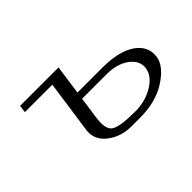

<svg xmlns="http://www.w3.org/2000/svg" viewBox="-77 -764 1029 1029"><g transform="rotate(-45 437.5 -250.0)"><path d="M374 -292 356.4 -167Q344.7 -85.9 378.4 -64Q412.1 -42 526.4 -42Q604.5 -42 664.6 -78.6Q724.6 -115.2 731.4 -167Q738.3 -218.8 688.5 -255.4Q638.7 -292 561.5 -292ZM314.5 -458H106.4L112.3 -500H403.3L379.9 -333H567.4Q694.3 -333 760.3 -287.1Q826.2 -241.2 815.4 -167Q806.6 -107.4 724.6 -53.7Q642.6 0 520.5 0H458Q377 0 319.8 -44.9Q262.7 -89.8 271.5 -156.2Z"/></g></svg>

Font: okolaks
Style: RegularItalic
Weight: 500
Italic angle: -8°
Version: Version 000.6.0